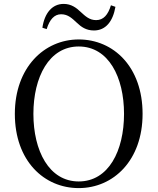

<svg xmlns="http://www.w3.org/2000/svg" viewBox="-20 -947 807 983"><path d="M197 -805 219 -798C234 -847 258 -874 293 -874C329 -874 350 -852 374 -830C396 -809 421 -791 461 -791C521 -791 558 -837 571 -912L548 -920C533 -871 510 -844 472 -844C438 -844 417 -864 393 -886C371 -907 345 -927 306 -927C247 -927 208 -880 197 -805ZM383 16C561 16 710 -126 710 -364C710 -605 561 -745 383 -745C206 -745 56 -601 56 -364C56 -123 206 16 383 16ZM383 -18C231 -18 151 -175 151 -364C151 -552 231 -709 383 -709C536 -709 615 -552 615 -364C615 -175 536 -18 383 -18Z"/></svg>

Font: Source Han Serif KR
Style: Regular
Weight: 400
Designer: Ryoko NISHIZUKA 西塚涼子 (kana & ideographs); Frank Grießhammer (Latin, Greek & Cyrillic); Wenlong ZHANG 张文龙 (bopomofo); San
Foundry: Adobe
Version: Version 2.001;hotconv 1.1.0;makeotfexe 2.6.0